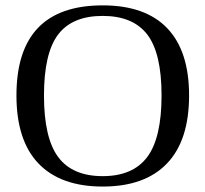

<svg xmlns="http://www.w3.org/2000/svg" viewBox="-20 -682 762 712"><path d="M143.1 -328.1Q143.1 -170.4 195.8 -99.6Q248.5 -28.8 360.8 -28.8Q472.7 -28.8 525.9 -99.6Q579.1 -170.4 579.1 -328.1Q579.1 -484.9 526.1 -554Q473.1 -623 360.8 -623Q248 -623 195.6 -554Q143.1 -484.9 143.1 -328.1ZM41 -328.1Q41 -662.1 360.8 -662.1Q519 -662.1 600.1 -577.4Q681.2 -492.7 681.2 -328.1Q681.2 -161.1 599.1 -75.7Q517.1 9.8 360.8 9.8Q205.1 9.8 123 -75.4Q41 -160.6 41 -328.1Z"/></svg>

Font: Liberation Serif
Style: Regular
Weight: 400
Designer: Steve Matteson
Foundry: Ascender Corporation
Version: Version 2.1.5